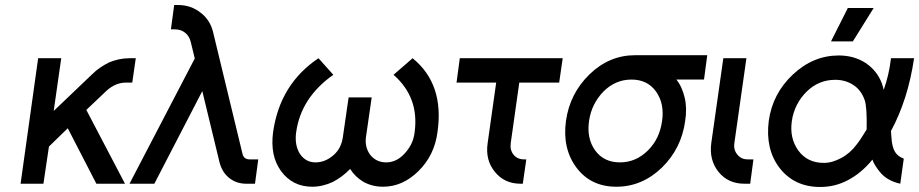

<svg xmlns="http://www.w3.org/2000/svg" viewBox="-20 -732 3662 765"><path d="M132 -500 62 0H153L175 -148L250 -221L364 0H478L324 -294L405 -371Q441 -403 482 -403H507L521 -500H496Q454 -500 414 -483Q396 -474 379 -462.5Q362 -451 347 -436L194 -290L224 -500Z M674 -712 661 -615H676Q701 -615 717 -602Q734 -589 740 -565L756 -499L496 0H595L786 -369L855 -84Q865 -46 893 -23Q922 0 961 0H996L1009 -97H974Q951 -97 946 -120L830 -600Q819 -651 780 -681Q741 -712 690 -712Z M1249 -500Q1095 -397 1068 -205Q1062 -159 1069.5 -120.5Q1077 -82 1100 -50Q1146 12 1224 12Q1245 12 1266 7Q1287 2 1306 -7Q1325 -17 1342.5 -30Q1360 -43 1375 -59Q1385 -43 1398 -30.5Q1411 -18 1427 -8Q1463 12 1506 12Q1584 12 1647 -50Q1711 -113 1723 -205Q1751 -397 1624 -500L1548 -434Q1651 -344 1632 -205Q1629 -179 1618.5 -158Q1608 -137 1591 -119Q1559 -85 1519 -85Q1480 -85 1456 -114Q1433 -144 1438 -185L1461 -344H1369L1346 -185Q1343 -164 1334 -146Q1325 -128 1309 -114Q1276 -85 1237 -85Q1198 -85 1175 -119Q1153 -154 1160 -205Q1179 -343 1308 -434Z M1812 -500 1799 -403H1957L1923 -162Q1913 -94 1952 -47Q1990 0 2054 0H2063L2077 -97H2068Q2041 -97 2026 -116Q2011 -135 2015 -162L2049 -403H2208L2222 -500Z M2510 -512Q2408 -512 2329 -436Q2250 -359 2235 -250Q2220 -140 2277 -64Q2334 12 2436 12Q2538 12 2617 -64Q2695 -140 2710 -250Q2714 -275 2713.5 -298.5Q2713 -322 2708 -343Q2703 -364 2695 -382Q2687 -400 2675 -415H2785L2798 -512ZM2496 -415Q2560 -415 2594 -367Q2628 -319 2618 -250Q2613 -215 2599.5 -186Q2586 -157 2562 -133Q2514 -85 2450 -85Q2386 -85 2351 -133Q2317 -181 2327 -250Q2332 -285 2346.5 -314Q2361 -343 2384 -367Q2432 -415 2496 -415Z M2862 -500 2814 -162Q2805 -94 2843 -47Q2881 0 2946 0H2969L2982 -97H2959Q2933 -97 2918 -116Q2902 -135 2906 -162L2954 -500Z M3322 -511Q3220 -511 3139 -435Q3058 -359 3043 -250Q3036 -195 3046.5 -148Q3057 -101 3086 -63Q3145 13 3248 13Q3307 13 3358 -14Q3385 -28 3409.5 -48.5Q3434 -69 3456 -96Q3461 -82 3468.5 -70.5Q3476 -59 3484 -49Q3499 -30 3519.5 -18Q3540 -6 3567 0L3581 -100Q3570 -104 3561 -110.5Q3552 -117 3546 -127Q3540 -137 3536.5 -151Q3533 -165 3532 -183Q3532 -188 3531 -194.5Q3530 -201 3530 -210Q3564 -273 3587 -345.5Q3610 -418 3622 -500H3530Q3526 -465 3518.5 -433.5Q3511 -402 3501 -374Q3499 -381 3497.5 -387.5Q3496 -394 3494 -399Q3475 -450 3429 -481Q3383 -511 3322 -511ZM3308 -414Q3350 -414 3382 -392Q3412 -372 3426 -331Q3430 -318 3432 -289Q3434 -260 3433 -216Q3421 -196 3411 -181Q3401 -166 3393 -156Q3367 -121 3331 -102Q3314 -93 3297 -88Q3280 -83 3262 -83Q3197 -83 3161 -132Q3125 -182 3135 -250Q3145 -318 3194 -367Q3242 -414 3308 -414ZM3291 -567H3378L3461 -700H3358Z"/></svg>

Font: Unageo
Style: Medium-Italic
Weight: 500
Designer: Richard Sepsi
Foundry: Richard Sepsi
Version: Version 2.000